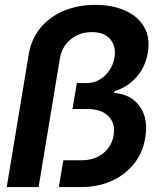

<svg xmlns="http://www.w3.org/2000/svg" viewBox="-20 -757 644 777"><path d="M7.3 0 96.2 -537.1Q106.9 -599.6 143.8 -644.3Q180.7 -689 238 -713.1Q295.4 -737.3 366.2 -737.3Q433.6 -737.3 485.1 -714.8Q536.6 -692.4 562.5 -649.2Q588.4 -606 578.1 -543.5Q568.4 -485.4 532 -444.6Q495.6 -403.8 443.4 -388.2L442.4 -380.9Q511.7 -375 546.1 -325.7Q580.6 -276.4 567.9 -200.2Q558.1 -138.7 522 -93.8Q485.8 -48.8 430.9 -24.4Q376 0 308.6 0H218.3L236.3 -108.4H311Q345.2 -108.4 372.6 -121.1Q399.9 -133.8 417.5 -156.7Q435.1 -179.7 439.9 -210Q447.8 -257.3 418.9 -286.6Q390.1 -315.9 332.5 -315.9H273.4L291 -420.9H331.1Q360.4 -420.9 384 -435.3Q407.7 -449.7 423.3 -473.4Q439 -497.1 443.4 -524.4Q450.7 -567.9 426.8 -597.4Q402.8 -627 352.1 -627Q302.2 -627 266.6 -598.1Q231 -569.3 222.7 -522.5L136.2 0Z"/></svg>

Font: Inter Tight SemiBold
Style: Italic
Weight: 600
Italic angle: -9.39999°
Designer: Rasmus Andersson
Foundry: rsms
Version: Version 3.004